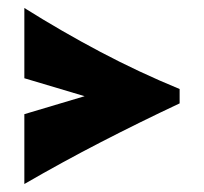

<svg xmlns="http://www.w3.org/2000/svg" viewBox="-20 -462 511 481"><path d="M430 -203Q330 -156 233 -106Q136 -56 41 -1V-176L192 -221L41 -266V-442Q135 -383 231.5 -332Q328 -281 430 -239Z"/></svg>

Font: CAT Rhythmus
Style: Regular
Weight: 400
Designer: Peter Wiegel nach alter Vorlage
Foundry: Peter Wiegel
Version: 1.000